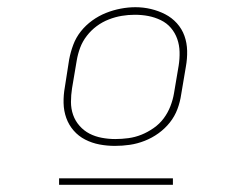

<svg xmlns="http://www.w3.org/2000/svg" viewBox="-20 -722 640 533"><path d="M299 -317Q277 -317 256 -321Q235 -325 216.5 -334.5Q198 -344 184.5 -359.5Q171 -375 164 -394.5Q157 -414 156.5 -436Q156 -458 160 -480L172 -557Q176 -578 183.5 -598Q191 -618 204.5 -635Q218 -652 236 -665Q254 -678 274 -686Q294 -694 315 -698Q336 -702 356 -702Q378 -702 399 -697Q420 -692 438.5 -682.5Q457 -673 471 -657.5Q485 -642 492 -622.5Q499 -603 499.5 -581Q500 -559 496 -537L483 -460Q480 -439 472.5 -419Q465 -399 451.5 -382Q438 -365 420 -352Q402 -339 381.5 -331Q361 -323 340.5 -320Q320 -317 299 -317ZM300 -336Q318 -336 336.5 -338.5Q355 -341 372.5 -348Q390 -355 406.5 -366.5Q423 -378 434.5 -393.5Q446 -409 453 -427Q460 -445 463 -463L476 -540Q479 -559 478.5 -578Q478 -597 472 -614Q466 -631 454.5 -644.5Q443 -658 426.5 -666Q410 -674 392 -677.5Q374 -681 354 -681Q336 -681 318 -678Q300 -675 282 -668Q264 -661 248.5 -649.5Q233 -638 221 -622.5Q209 -607 202.5 -589.5Q196 -572 193 -554L180 -477Q177 -458 177 -439Q177 -420 183 -403Q189 -386 201 -372.5Q213 -359 228.5 -351Q244 -343 262.5 -339.5Q281 -336 300 -336ZM144 -209V-227H460V-209Z"/></svg>

Font: Iosevka Curly Thin Extended
Style: Italic
Weight: 100
Width: 7
Italic angle: -9°
Monospace: yes
Designer: Belleve Invis
Foundry: Belleve Invis
Version: Version 11.1.0; ttfautohint (v1.8.3)